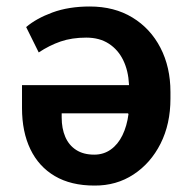

<svg xmlns="http://www.w3.org/2000/svg" viewBox="-20 -559 585 588"><path d="M269 9.3Q197.3 9.3 147.9 -19.8Q98.6 -48.8 73 -102.1Q47.4 -155.3 47.4 -228V-298.3H375Q375 -299.3 375 -299.8Q375 -300.3 375 -300.8Q373 -342.3 357.4 -374.5Q341.8 -406.7 313.2 -425.3Q284.7 -443.8 244.1 -443.8Q200.2 -443.8 165.5 -431.9Q130.9 -419.9 98.6 -398.4L60.1 -476.1Q90.8 -502.4 140.6 -520.8Q190.4 -539.1 254.9 -539.1Q330.1 -539.1 385.5 -505.4Q440.9 -471.7 471.4 -412.6Q502 -353.5 502 -277.3V-256.8Q502 -179.2 471.7 -119.1Q441.4 -59.1 388.9 -24.7Q336.4 9.8 269 9.3ZM268.6 -85.4Q297.4 -85.4 319.3 -101.1Q341.3 -116.7 355 -144.8Q368.7 -172.9 373.5 -209.5L372.1 -211.9H168.9V-199.2Q168.9 -165.5 179.9 -139.9Q190.9 -114.3 213.1 -99.9Q235.4 -85.4 268.6 -85.4Z"/></svg>

Font: Roboto Slab LO Medium
Style: Regular
Weight: 500
Designer: Google
Version: Version 2.000